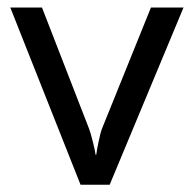

<svg xmlns="http://www.w3.org/2000/svg" viewBox="-20 -496 519 518"><path d="M7.8 -475.6H93.3L220.2 -148.9Q224.1 -139.2 230.7 -112.8Q237.3 -86.4 237.8 -78.6H239.7Q240.7 -88.9 246.1 -114.3Q251.5 -139.6 254.4 -147L387.2 -475.6H475.1L275.9 2.4H197.3Z"/></svg>

Font: Selawik
Style: Regular
Weight: 400
Designer: Aaron Bell
Foundry: Microsoft Corporation
Version: Version 1.01